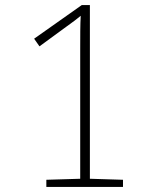

<svg xmlns="http://www.w3.org/2000/svg" viewBox="-20 -734 603 754"><path d="M162 0H463V-28L333 -32V-714H301L114 -582L135 -552L243 -631C267 -648 280 -658 297 -672C295 -639 295 -594 295 -540V-32L162 -28Z"/></svg>

Font: Noto Sans Mono SemiCondensed ExtraLight
Style: Regular
Weight: 200
Width: 4
Designer: Monotype Design Team
Foundry: Monotype Imaging Inc.
Version: Version 2.014